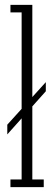

<svg xmlns="http://www.w3.org/2000/svg" viewBox="-20 -770 232 790"><path d="M10 -217V-257L168.5 -432V-394.5ZM23 0V-31.5H69V-719H23V-750H113V-31.5H160V0Z"/></svg>

Font: Imbue Thin 10pt ExtraLight
Style: Regular
Weight: 250
Version: Version 1.102